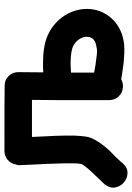

<svg xmlns="http://www.w3.org/2000/svg" viewBox="98 -688 595 865"><g transform="rotate(-90 395.5 -255.5)"><path d="M630 6Q697 -2 739 -44Q781 -86 787 -145Q792 -199 765 -250Q737 -301 685 -330Q634 -359 548 -359Q528 -360 502 -358Q502 -410 503 -465V-468Q504 -494 486.5 -513Q469 -532 443 -532Q406 -533 148 -533Q125 -533 108 -518.5Q91 -504 87 -482Q83 -472 84 -462Q84 -451 87 -394Q90 -344 91 -301Q93 -251 92 -221Q92 -203 90 -192V-187Q80 -169 56 -143Q-1 -84 -2 -82Q-21 -58 -16.5 -34Q-12 -10 6.5 5.5Q25 21 49.5 21.5Q74 22 94 -2Q101 -11 110 -20L129 -40Q140 -51 147 -57Q187 -100 204 -137Q212 -153 214 -178Q216 -194 217 -218Q218 -255 216 -305Q214 -342 211 -409H378Q377 -363 377 -297V-61Q377 -35 395 -17Q413 1 439 1Q456 1 471 -7Q474 -6 488.5 -4Q503 -2 519.5 0.5Q536 3 545 4Q565 6 587 7Q609 8 630 6ZM614 -118Q602 -114 576 -117.5Q550 -121 534 -123L501 -129V-233Q527 -235 547 -235Q601 -234 623 -222Q644 -210 654 -191.5Q664 -173 662 -157Q659 -123 614 -118Z"/></g></svg>

Font: Balsamiq Sans
Style: Bold
Weight: 700
Designer: Michael Angeles
Foundry: Balsamiq SRL
Version: Version 1.020; ttfautohint (v1.8.4.7-5d5b);gftools[0.9.26]